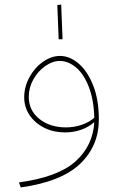

<svg xmlns="http://www.w3.org/2000/svg" viewBox="-20 -580 525 841"><path d="M413 -57Q413 59 331 137.5Q249 216 71 241L63 219Q233 196 310 127.5Q387 59 393 -45Q368 -23 335 -11.5Q302 0 264 0Q215 0 174.5 -20Q134 -40 110 -75Q86 -110 86 -154Q86 -200 109 -242Q132 -284 168.5 -309.5Q205 -335 243 -335Q285 -335 324 -302Q363 -269 388 -206Q413 -143 413 -57ZM269 -22Q303 -22 335.5 -32.5Q368 -43 393 -64Q391 -143 369 -199.5Q347 -256 313 -284.5Q279 -313 242 -313Q210 -313 178 -290.5Q146 -268 126 -232Q106 -196 106 -156Q106 -96 152.5 -59Q199 -22 269 -22ZM248 -560 254 -408H237L231 -558Z"/></svg>

Font: FiraGO Thin
Style: Italic
Weight: 100
Italic angle: -8°
Designer: bBox Type GmbH
Foundry: bBox Type GmbH
Version: Version 1.001